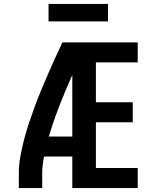

<svg xmlns="http://www.w3.org/2000/svg" viewBox="-20 -949 790 969"><path d="M75 0V-74Q75 -117 83 -160.5Q91 -204 102 -246.5Q113 -289 127 -330.5Q141 -372 156 -413Q171 -454 188 -494.5Q205 -535 222.5 -575.5Q240 -616 258 -655.5Q276 -695 295 -735H345V-714L402 -691Q376 -639 352 -586Q328 -533 305.5 -479Q283 -425 263 -370.5Q243 -316 226 -260H345V-159H202Q198 -138 195.5 -116.5Q193 -95 193 -74V0ZM345 0V-735H675V-634H464V-433H650V-332H464V-101H675V0ZM225 -841V-929H525V-841Z"/></svg>

Font: Zed Sans Extended
Style: Bold
Weight: 700
Width: 7
Designer: Belleve Invis
Foundry: Belleve Invis
Version: Version 1.0.0; ttfautohint (v1.8.4)